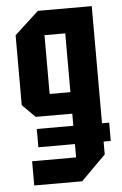

<svg xmlns="http://www.w3.org/2000/svg" viewBox="-51 -597 491 774"><g transform="rotate(-5 194.0 -210.0)"><path d="M56 140V42H234V-135H86L34 -187V-470L132 -560H350V40L250 140ZM150 -460V-222H234V-460ZM86 -12V-86H379V-12Z"/></g></svg>

Font: Tektur Condensed Medium
Style: Regular
Weight: 500
Width: 3
Designer: Adam Jagosz
Foundry: Adam Jagosz
Version: Version 1.005;gftools[0.9.30]